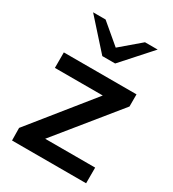

<svg xmlns="http://www.w3.org/2000/svg" viewBox="-181 -845 850 945"><g transform="rotate(30 244.0 -373.0)"><path d="M37 0 36 -71 313 -415H41V-503H454V-434L174 -89H458V0ZM214 -582 234 -637 362 -746H434L287 -582ZM214 -582 67 -746H138L267 -637L287 -582Z"/></g></svg>

Font: REM
Style: Regular
Weight: 400
Designer: Octavio Pardo
Foundry: Ashler Design
Version: Version 1.005;gftools[0.9.28]